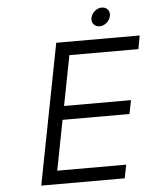

<svg xmlns="http://www.w3.org/2000/svg" viewBox="-57 -878 754 926"><g transform="rotate(-5 320.5 -415.0)"><path d="M105 0 237 -680H641L629 -615H295L248 -373H572L559 -307H235L188 -65H522L509 0ZM453 -741Q434 -741 423.5 -754Q413 -767 417 -786Q421 -804 436.5 -817Q452 -830 470 -830Q489 -830 499.5 -817Q510 -804 506 -786Q502 -767 486.5 -754Q471 -741 453 -741Z"/></g></svg>

Font: Teachers
Style: Italic
Weight: 400
Italic angle: -11°
Designer: Alfredo Marco Pradil, Chank Diesel
Version: Version 1.001